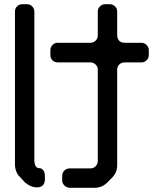

<svg xmlns="http://www.w3.org/2000/svg" viewBox="-20 -787 768 911"><path d="M536 -618V-733Q536 -747 525.5 -757Q515 -767 501 -767H479Q465 -767 454.5 -757Q444 -747 444 -733V-618Q444 -604 433.5 -594Q423 -584 409 -584H253Q239 -584 229 -573.5Q219 -563 219 -549V-526Q219 -511 229 -501Q239 -491 253 -491H409Q423 -491 433.5 -481Q444 -471 444 -457V-23Q444 -8 433.5 2Q423 12 409 12H311Q296 12 285.5 22Q275 32 275 47V69Q275 83 286 93.5Q297 104 311 104H429Q464 104 489 79L511 57Q536 32 536 -3V-457Q536 -471 546 -481Q556 -491 573 -491H652Q665 -491 675.5 -501Q686 -511 686 -526V-549Q686 -563 675.5 -573.5Q665 -584 652 -584H573Q539 -584 536 -618ZM98 78Q125 102 155 102Q190 102 193 68V46Q193 31 185.5 21Q178 11 167 11Q145 11 143 -24V-732Q143 -747 132.5 -757Q122 -767 107 -767H86Q71 -767 61 -757Q51 -747 51 -732V-5Q51 10 57.5 27Q64 44 75 53Z"/></svg>

Font: WDXL Lubrifont SC
Style: Regular
Weight: 400
Designer: [WDXL Lubrifont] Copyright 2020-2022 (c) NightFurySL2001, Skr-ZERO; [ZCOOL QingKe HuangYou] Copyright 2018-2022 (c) The 
Version: Version 2.001;hotconv 1.1.1;makeotfexe 2.6.0